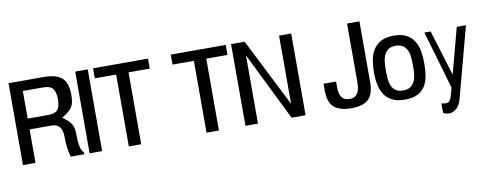

<svg xmlns="http://www.w3.org/2000/svg" viewBox="-64 -909 3489 1385"><g transform="rotate(-10 1680.5 -216.5)"><path d="M488.3 0H388.7V-1Q377.9 -39.1 374 -73.2Q370.1 -107.4 370.1 -147.5Q370.1 -168.9 366.2 -186.5Q362.3 -204.1 353 -217.3Q343.8 -230.5 328.1 -237.8Q312.5 -245.1 289.1 -245.1H130.9V0H39.1V-599.6H298.8Q385.7 -599.6 428.2 -564.5Q470.7 -529.3 470.7 -438.5Q470.7 -407.2 466.3 -385.7Q461.9 -364.3 450.7 -347.7Q439.5 -331.1 421.9 -317.4Q404.3 -303.7 377.9 -288.1Q401.4 -269.5 417 -255.4Q432.6 -241.2 441.4 -225.6Q450.2 -210 453.6 -189.9Q457 -169.9 457 -139.6Q457 -126 458 -108.4Q459 -90.8 461.9 -73.2Q464.8 -55.7 470.7 -40Q476.6 -24.4 487.3 -14.6H488.3ZM370.1 -423.8Q370.1 -474.6 351.6 -500.5Q333 -526.4 279.3 -526.4H130.9V-324.2H279.3Q333 -324.2 351.6 -348.1Q370.1 -372.1 370.1 -423.8Z M619.1 0H527.3V-598.6H619.1Z M1060.5 -526.4H905.3V0H814.5V-526.4H658.2V-599.6H1060.5Z M1629.9 -526.4H1474.6V0H1383.8V-526.4H1227.5V-599.6H1629.9Z M2109.4 0H2006.8L1760.7 -500V0H1668.9V-598.6H1768.6L2020.5 -99.6V-598.6H2109.4Z M2609.4 -153.3Q2609.4 -67.4 2569.8 -29.8Q2530.3 7.8 2444.3 7.8Q2361.3 7.8 2318.8 -27.8Q2276.4 -63.5 2276.4 -149.4V-201.2H2368.2Q2368.2 -178.7 2368.2 -153.8Q2368.2 -128.9 2374.5 -108.4Q2380.9 -87.9 2397 -74.2Q2413.1 -60.5 2444.3 -60.5Q2471.7 -60.5 2486.8 -73.2Q2502 -85.9 2509.3 -105Q2516.6 -124 2517.6 -147Q2518.6 -169.9 2518.6 -190.4V-599.6H2609.4Z M3017.6 -217.8Q3017.6 -168.9 3010.3 -126.5Q3002.9 -84 2982.9 -52.7Q2962.9 -21.5 2927.2 -3.9Q2891.6 13.7 2835 13.7Q2780.3 13.7 2744.1 -4.4Q2708 -22.5 2687 -53.7Q2666 -85 2657.2 -127Q2648.4 -168.9 2648.4 -216.8Q2648.4 -265.6 2656.2 -309.1Q2664.1 -352.5 2685.1 -384.8Q2706.1 -417 2742.2 -436Q2778.3 -455.1 2835 -455.1Q2890.6 -455.1 2926.3 -436Q2961.9 -417 2982.4 -384.3Q3002.9 -351.6 3010.3 -308.6Q3017.6 -265.6 3017.6 -217.8ZM2934.6 -213.9Q2934.6 -241.2 2932.6 -271Q2930.7 -300.8 2920.9 -325.2Q2911.1 -349.6 2891.1 -365.2Q2871.1 -380.9 2835 -380.9Q2799.8 -380.9 2779.8 -365.7Q2759.8 -350.6 2750 -326.7Q2740.2 -302.7 2737.8 -273.9Q2735.4 -245.1 2735.4 -217.8Q2735.4 -190.4 2737.3 -161.6Q2739.3 -132.8 2748.5 -108.9Q2757.8 -85 2777.8 -69.3Q2797.9 -53.7 2834 -53.7Q2869.1 -53.7 2889.2 -68.4Q2909.2 -83 2919.4 -106.4Q2929.7 -129.9 2932.1 -158.2Q2934.6 -186.5 2934.6 -213.9Z M3361.3 -438.5 3223.6 76.2Q3218.8 93.8 3210.9 110.4Q3203.1 127 3191.4 139.2Q3179.7 151.4 3164.6 159.2Q3149.4 167 3128.9 167Q3127 167 3120.1 166Q3113.3 165 3106.4 163.1Q3099.6 161.1 3094.2 158.7Q3088.9 156.2 3088.9 153.3V87.9L3090.8 86.9Q3098.6 86.9 3104.5 88.9Q3110.4 90.8 3118.2 90.8Q3139.6 90.8 3149.4 78.1Q3159.2 65.4 3164.1 46.9L3180.7 -13.7L3056.6 -438.5H3102.5L3205.1 -104.5L3293.9 -438.5Z"/></g></svg>

Font: RIT TN Joy
Style: Bold
Weight: 700
Designer: Hussain K H
Foundry: Rachana Institute of Typography
Version: 1.6.2